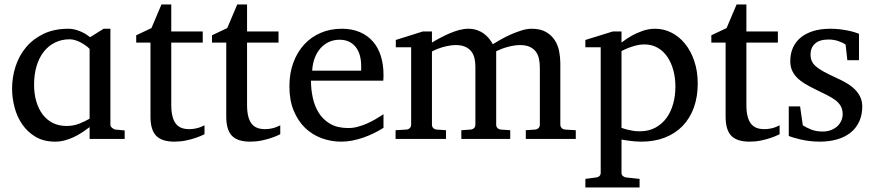

<svg xmlns="http://www.w3.org/2000/svg" viewBox="-20 -623 3921 861"><path d="M381.8 0V-53.2Q364.7 -40 346.4 -28.1Q328.1 -16.1 308.8 -7.3Q289.6 1.5 269.3 6.8Q249 12.2 227.1 12.2Q176.8 12.2 140.4 -9Q104 -30.3 80.3 -64.5Q56.6 -98.6 45.4 -141.1Q34.2 -183.6 34.2 -226.1Q34.2 -276.9 49.8 -325.2Q65.4 -373.5 96.9 -411.1Q128.4 -448.7 175.8 -471.4Q223.1 -494.1 287.1 -494.1Q311 -494.1 337.6 -483.4Q364.3 -472.7 383.8 -456.1L444.8 -494.1H475.1V-63Q475.1 -56.2 482.7 -49.6Q490.2 -43 497.1 -42L539.1 -38.1V0ZM381.8 -403.8Q374.5 -411.6 363.5 -419.4Q352.5 -427.2 340.6 -433.3Q328.6 -439.5 316.2 -443.1Q303.7 -446.8 293 -446.8Q255.9 -446.8 226.1 -431.9Q196.3 -417 175.5 -390.1Q154.8 -363.3 143.8 -325.9Q132.8 -288.6 132.8 -243.2Q132.8 -202.1 142.8 -168.2Q152.8 -134.3 171.4 -109.6Q189.9 -85 217 -71.5Q244.1 -58.1 278.8 -58.1Q309.1 -58.1 335.7 -68.6Q362.3 -79.1 381.8 -90.8Z M748 -481.9H889.2V-432.1H748V-152.8Q748 -123 753.2 -102.3Q758.3 -81.5 768.3 -68.6Q778.3 -55.7 793.2 -49.8Q808.1 -43.9 828.1 -43.9Q842.8 -43.9 855.2 -46.4Q867.7 -48.8 877 -52.2Q887.7 -56.2 897 -61V-21Q878.4 -11.7 856.4 -4.4Q837.9 2 813.5 7.1Q789.1 12.2 762.2 12.2Q705.6 12.2 680.2 -14.2Q654.8 -40.5 654.8 -100.1V-432.1H590.8V-464.8L659.2 -497.1L704.1 -603H748Z M1087.9 -481.9H1229V-432.1H1087.9V-152.8Q1087.9 -123 1093 -102.3Q1098.1 -81.5 1108.2 -68.6Q1118.2 -55.7 1133.1 -49.8Q1147.9 -43.9 1168 -43.9Q1182.6 -43.9 1195.1 -46.4Q1207.5 -48.8 1216.8 -52.2Q1227.5 -56.2 1236.8 -61V-21Q1218.3 -11.7 1196.3 -4.4Q1177.7 2 1153.3 7.1Q1128.9 12.2 1102.1 12.2Q1045.4 12.2 1020 -14.2Q994.6 -40.5 994.6 -100.1V-432.1H930.7V-464.8L999 -497.1L1043.9 -603H1087.9Z M1699.7 -49.8Q1678.7 -36.6 1656 -25.4Q1633.3 -14.2 1609.1 -5.9Q1585 2.4 1560.1 7.3Q1535.2 12.2 1509.8 12.2Q1464.4 12.2 1422.4 -3.2Q1380.4 -18.6 1348.4 -49.3Q1316.4 -80.1 1297.1 -126.7Q1277.8 -173.3 1277.8 -235.8Q1277.8 -294.4 1295.4 -342Q1313 -389.6 1344.2 -423.6Q1375.5 -457.5 1418.5 -475.8Q1461.4 -494.1 1512.7 -494.1Q1559.1 -494.1 1594.2 -478.8Q1629.4 -463.4 1652.8 -436.3Q1676.3 -409.2 1688 -371.3Q1699.7 -333.5 1699.7 -289.1Q1699.7 -283.7 1699.7 -275.9Q1699.7 -268.1 1698.7 -261.2H1374.5Q1374.5 -223.1 1382.6 -185.1Q1390.6 -147 1409.7 -116.7Q1428.7 -86.4 1460.9 -67.6Q1493.2 -48.8 1541.5 -48.8Q1563 -48.8 1584 -54.4Q1605 -60.1 1625.2 -68.8Q1645.5 -77.6 1664.1 -88.6Q1682.6 -99.6 1699.7 -110.8ZM1599.6 -328.1Q1599.6 -353 1593.8 -374.3Q1587.9 -395.5 1575.9 -411.1Q1564 -426.8 1545.7 -435.8Q1527.3 -444.8 1502.4 -444.8Q1477.5 -444.8 1456.1 -435.3Q1434.6 -425.8 1418.2 -407.7Q1401.9 -389.6 1391.8 -364Q1381.8 -338.4 1379.9 -306.2H1599.6Z M2337.9 0V-39.1L2379.9 -42Q2389.2 -43 2395 -48.8Q2400.9 -54.7 2400.9 -64V-318.8Q2400.9 -342.3 2396.5 -361.1Q2392.1 -379.9 2381.6 -393.1Q2371.1 -406.2 2354 -413.6Q2336.9 -420.9 2312 -420.9Q2299.3 -420.9 2285.4 -418.7Q2271.5 -416.5 2257.6 -412.8Q2243.7 -409.2 2230.2 -404.1Q2216.8 -398.9 2205.1 -393.1V-64Q2205.1 -54.7 2210.9 -48.8Q2216.8 -43 2226.1 -42L2268.1 -39.1V0H2048.8V-39.1L2090.8 -42Q2100.1 -43 2106 -48.8Q2111.8 -54.7 2111.8 -64V-325.2Q2111.8 -346.2 2107.2 -364Q2102.5 -381.8 2092 -394.3Q2081.5 -406.7 2064.7 -413.8Q2047.9 -420.9 2023.9 -420.9Q2009.8 -420.9 1994.4 -418.2Q1979 -415.5 1964.8 -411.4Q1950.7 -407.2 1938.2 -402.1Q1925.8 -397 1917 -392.1V-64Q1917 -54.7 1922.9 -48.8Q1928.7 -43 1938 -42L1980 -39.1V0H1753.9V-39.1L1802.7 -42Q1812 -43 1817.9 -48.8Q1823.7 -54.7 1823.7 -64V-411.1H1754.9V-443.8L1876 -481.9H1917V-432.1Q1933.6 -442.4 1953.9 -453.1Q1974.1 -463.9 1995.6 -473.1Q2017.1 -482.4 2038.8 -488.3Q2060.5 -494.1 2080.1 -494.1Q2101.6 -494.1 2119.1 -488Q2136.7 -481.9 2150.1 -471.9Q2163.6 -461.9 2173.6 -449.5Q2183.6 -437 2189.9 -424.8Q2205.1 -434.1 2226.6 -446.3Q2248 -458.5 2272 -469Q2295.9 -479.5 2319.8 -486.8Q2343.8 -494.1 2363.8 -494.1Q2403.3 -494.1 2428.2 -479.7Q2453.1 -465.3 2467.5 -443.1Q2481.9 -420.9 2487.3 -393.6Q2492.7 -366.2 2492.7 -340.8V-64Q2492.7 -54.7 2498.8 -48.8Q2504.9 -43 2513.7 -42L2562 -39.1V0Z M3108.9 -248Q3108.9 -189 3091.6 -140.9Q3074.2 -92.8 3041.7 -58.8Q3009.3 -24.9 2962.2 -6.3Q2915 12.2 2856 12.2Q2842.3 12.2 2826.7 11Q2811 9.8 2797.9 7.8Q2782.2 5.9 2767.1 2.9V151.9Q2767.1 161.1 2773.4 166.5Q2779.8 171.9 2789.1 172.9L2848.1 179.2V217.8H2605V179.2L2652.8 172.9Q2662.1 171.9 2668 166.5Q2673.8 161.1 2673.8 151.9V-411.1H2605V-443.8L2728 -481.9H2767.1V-432.1Q2788.6 -449.2 2813 -462.9Q2834 -474.6 2861.3 -484.4Q2888.7 -494.1 2918 -494.1Q2956.5 -494.1 2991.2 -476.6Q3025.9 -459 3052 -426.8Q3078.1 -394.5 3093.5 -349.1Q3108.9 -303.7 3108.9 -248ZM3008.8 -233.9Q3008.8 -272.5 2999.8 -306.9Q2990.7 -341.3 2973.1 -367.4Q2955.6 -393.6 2929.4 -408.7Q2903.3 -423.8 2869.1 -423.8Q2850.1 -423.8 2831.8 -418.9Q2813.5 -414.1 2799.3 -408.7Q2782.7 -402.3 2767.1 -394V-49.8Q2778.8 -45.4 2792 -42Q2803.2 -39.1 2817.9 -36.6Q2832.5 -34.2 2848.1 -34.2Q2889.2 -34.2 2919.4 -50.8Q2949.7 -67.4 2969.5 -95Q2989.3 -122.6 2999 -158.7Q3008.8 -194.8 3008.8 -233.9Z M3327.1 -481.9H3468.3V-432.1H3327.1V-152.8Q3327.1 -123 3332.3 -102.3Q3337.4 -81.5 3347.4 -68.6Q3357.4 -55.7 3372.3 -49.8Q3387.2 -43.9 3407.2 -43.9Q3421.9 -43.9 3434.3 -46.4Q3446.8 -48.8 3456.1 -52.2Q3466.8 -56.2 3476.1 -61V-21Q3457.5 -11.7 3435.5 -4.4Q3417 2 3392.6 7.1Q3368.2 12.2 3341.3 12.2Q3284.7 12.2 3259.3 -14.2Q3233.9 -40.5 3233.9 -100.1V-432.1H3169.9V-464.8L3238.3 -497.1L3283.2 -603H3327.1Z M3846.7 -145Q3846.7 -108.4 3833.5 -79.1Q3820.3 -49.8 3795.9 -29.5Q3771.5 -9.3 3735.8 1.5Q3700.2 12.2 3655.8 12.2Q3632.8 12.2 3611.1 9.5Q3589.4 6.8 3571 2.7Q3552.7 -1.5 3538.6 -5.9Q3524.4 -10.3 3517.1 -13.2V-146H3567.9L3580.1 -61Q3595.2 -51.3 3617.4 -42.2Q3639.6 -33.2 3668.9 -33.2Q3690.4 -33.2 3707 -39.8Q3723.6 -46.4 3735.1 -57.1Q3746.6 -67.9 3752.7 -81.8Q3758.8 -95.7 3758.8 -110.8Q3758.8 -131.8 3750.5 -146.7Q3742.2 -161.6 3726.6 -173.6Q3710.9 -185.5 3688.2 -196.8Q3665.5 -208 3636.7 -222.2Q3609.4 -235.4 3588.4 -248.3Q3567.4 -261.2 3553 -276.1Q3538.6 -291 3531.2 -308.8Q3523.9 -326.7 3523.9 -349.1Q3523.9 -382.3 3535.9 -409.2Q3547.9 -436 3570.8 -454.8Q3593.8 -473.6 3627.2 -483.9Q3660.6 -494.1 3704.1 -494.1Q3726.1 -494.1 3746.1 -491.7Q3766.1 -489.3 3782.7 -485.8Q3799.3 -482.4 3812 -478.5Q3824.7 -474.6 3832 -471.2V-353H3779.8L3772 -422.9Q3761.2 -431.2 3740.2 -438.5Q3719.2 -445.8 3695.8 -445.8Q3654.3 -445.8 3634.5 -427Q3614.7 -408.2 3614.7 -378.9Q3614.7 -361.8 3620.4 -349.1Q3626 -336.4 3638.9 -325.2Q3651.9 -314 3673.1 -302.2Q3694.3 -290.5 3726.1 -275.9Q3752.4 -264.2 3774.4 -251.5Q3796.4 -238.8 3812.5 -223.1Q3828.6 -207.5 3837.6 -188.5Q3846.7 -169.4 3846.7 -145Z"/></svg>

Font: Tagmukay Beta
Style: Regular
Weight: 400
Designer: Peter Martin
Foundry: SIL International
Version: Version 2.000; dev 82b92eM